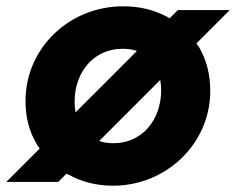

<svg xmlns="http://www.w3.org/2000/svg" viewBox="-47 -578 750 610"><path d="M138 0 164 -26C167 -25 169 -24 171 -23C213 0 260 12 312 12C481 12 621 -121 621 -289C621 -342 609 -388 585 -429C582 -432 580 -436 577 -440L683 -546H518L492 -520C489 -521 487 -523 485 -524C443 -547 396 -558 344 -558C174 -558 34 -426 34 -257C34 -205 46 -159 71 -118C74 -114 76 -110 79 -106L-27 0ZM193 -221C191 -232 190 -243 190 -255C190 -349 251 -423 342 -423C359 -423 374 -421 388 -416ZM314 -123C297 -123 282 -125 268 -130L462 -324C464 -314 465 -303 465 -291C465 -197 404 -123 314 -123Z"/></svg>

Font: Plus Jakarta Sans ExtraBold
Style: Italic
Weight: 800
Italic angle: -8°
Designer: Gumpita Rahayu
Foundry: Tokotype
Version: Version 2.071;gftools[0.9.30]